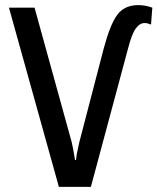

<svg xmlns="http://www.w3.org/2000/svg" viewBox="-20 -730 615 750"><path d="M210 0 15 -700H115L260 -175Q262 -166 265.5 -148.5Q269 -131 269 -129L273 -105H277L280 -129Q287 -163 290 -175L385 -540Q410 -634 438 -672Q466 -710 520 -710Q548 -710 575 -700L570 -635H566Q556 -640 545 -640Q526 -640 510.5 -619Q495 -598 480 -540L335 0Z"/></svg>

Font: Scada
Style: Regular
Weight: 400
Designer: Jovanny Lemonad
Foundry: Jovanny Lemonad
Version: Version 4.100;PS 004.100;hotconv 1.0.88;makeotf.lib2.5.64775